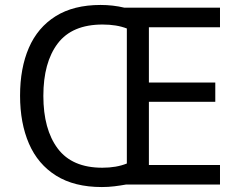

<svg xmlns="http://www.w3.org/2000/svg" viewBox="-20 -745 968 775"><path d="M386 -725Q436 -725 482 -714H868V-635H581V-412H849V-334H581V-79H868V0H488Q466 4 441.5 7Q417 10 391 10Q280 10 206.5 -36Q133 -82 97 -165Q61 -248 61 -359Q61 -470 96.5 -552Q132 -634 204.5 -679.5Q277 -725 386 -725ZM394 -646Q271 -646 213 -569.5Q155 -493 155 -358Q155 -223 213 -145.5Q271 -68 393 -68Q450 -68 492 -85V-630Q451 -646 394 -646Z"/></svg>

Font: Noto Sans Buhid
Style: Regular
Weight: 400
Designer: Monotype Design Team
Foundry: Monotype Imaging Inc.
Version: Version 2.001